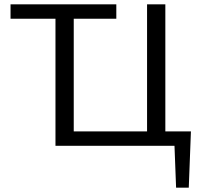

<svg xmlns="http://www.w3.org/2000/svg" viewBox="-20 -678 933 893"><path d="M29 -591V-658H521V-591ZM664 0V-658H749V0ZM264 0V-67H721V0ZM238 0V-658H323V0ZM738 0V-67H868L834 0ZM799 195 789 -67H868L858 195Z"/></svg>

Font: Ysabeau Office Medium
Style: Regular
Weight: 500
Designer: Christian Thalmann (Catharsis Fonts)
Version: Version 2.001;gftools[0.9.30]; featfreeze: tnum,lnum,ss02